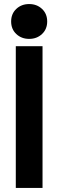

<svg xmlns="http://www.w3.org/2000/svg" viewBox="-20 -928 288 948"><path d="M190 -700V0H58V-700ZM35 -822Q35 -860 60.5 -884Q86 -908 124 -908Q162 -908 187.5 -884Q213 -860 213 -822Q213 -784 187.5 -760Q162 -736 124 -736Q86 -736 60.5 -760Q35 -784 35 -822Z"/></svg>

Font: Space Grotesk Variable
Style: Regular
Weight: 400
Designer: Florian Karsten (Space Grotesk), Colophon Foundry (Space Mono)
Foundry: Florian Karsten
Version: Version 1.106